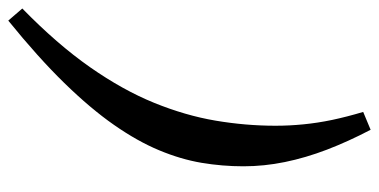

<svg xmlns="http://www.w3.org/2000/svg" viewBox="-240 -518 893 452"><g transform="rotate(-90 206.0 -291.5)"><path d="M412.5 -685Q328.5 -603 274.5 -525.8Q220.5 -448.5 190.5 -374.8Q160.5 -301 148.5 -230Q136.5 -159 136.5 -89Q136.5 -56 139.8 -23Q143 10 150.2 44.5Q157.5 79 169 117.5L127 135Q99.5 82.5 80.2 32.2Q61 -18 51 -67Q41 -116 41 -164.5Q41 -214 49.2 -263Q57.5 -312 78.8 -363Q100 -414 138.5 -469.2Q177 -524.5 237.2 -586.2Q297.5 -648 384 -718Z"/></g></svg>

Font: Newsreader 16pt 16pt
Style: Bold Italic
Weight: 700
Italic angle: -17°
Version: Version 1.003